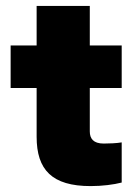

<svg xmlns="http://www.w3.org/2000/svg" viewBox="-20 -624 464 650"><path d="M287 6C326 6 365 1 392 -6V-142C376 -139 348 -138 331 -138C296 -138 284 -155 284 -179V-326H392V-470H284V-604H104V-470H16V-326H104V-161C104 -49 156 6 287 6Z"/></svg>

Font: Gantari Black
Style: Regular
Weight: 900
Designer: Anugrah Pasau
Foundry: Lafontype
Version: Version 1.000